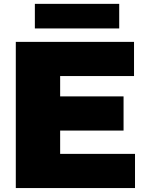

<svg xmlns="http://www.w3.org/2000/svg" viewBox="-20 -952 743 972"><path d="M60 0V-740H658.5V-567H284.5V-173H663.5V0ZM180 -291V-464H605.5V-291ZM156.5 -808V-932.5H583.5V-808Z"/></svg>

Font: Encode Sans SC SemiExpanded Black
Style: Regular
Weight: 900
Width: 6
Designer: Multiple Designers
Foundry: Impallari Type
Version: Version 3.002